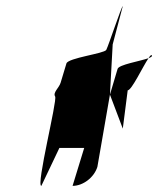

<svg xmlns="http://www.w3.org/2000/svg" viewBox="-20 -795 516 627"><path d="M160 -480C168 -468 97 -188 115 -188L174 -312H255L217 -188C251 -188 287 -215 298 -250L339 -486L348 -650L381 -775C377 -775 334 -645 327 -632C320 -620 203 -606 197 -588L178 -525C173 -508 152 -493 160 -480ZM339 -486 381 -375 397 -500C410 -500 446 -577 465 -605C437 -595 368 -584 364 -570ZM465 -605C473 -608 478 -611 476 -614C474 -617 470 -613 465 -605Z"/></svg>

Font: bitstorm
Style: maxcnobl
Weight: 400
Version: Version 0.2